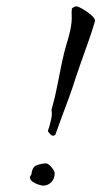

<svg xmlns="http://www.w3.org/2000/svg" viewBox="-20 -597 319 604"><path d="M147 -170Q142 -170 136.5 -176.5Q131 -183 131 -184Q131 -187 132 -190Q133 -192 134 -195Q135 -198 136 -202Q138 -209 139.5 -216Q141 -223 142 -227Q143 -232 143 -236Q143 -240 143 -244Q143 -246 142.5 -247.5Q142 -249 142 -250Q142 -253 144 -259Q153 -290 160 -326.5Q167 -363 174.5 -399Q182 -435 191 -464Q203 -503 205 -527Q206 -538 205.5 -548Q205 -558 206 -569Q206 -571 211 -574Q216 -577 220 -577Q226 -577 240.5 -568.5Q255 -560 267 -549.5Q279 -539 279 -532Q279 -531 275.5 -519.5Q272 -508 267.5 -494Q263 -480 259 -469Q247 -435 238 -410Q229 -385 221 -361Q207 -317 197 -290Q187 -263 177.5 -237.5Q168 -212 154 -173L153 -172Q149 -170 147 -170ZM116 -13Q112 -13 102 -16Q92 -19 83 -25Q74 -31 74 -41Q74 -41 74 -41.5Q74 -42 75 -42Q78 -47 79 -49Q81 -72 96.5 -77.5Q112 -83 124 -83Q132 -83 142 -71Q152 -59 152 -52Q152 -34 141 -23.5Q130 -13 116 -13Z"/></svg>

Font: RU Serius
Style: Regular
Weight: 400
Designer: Robert E. Leuschke
Foundry: Robert E. Leuschke
Version: Version 1.011; ttfautohint (v1.8.3)